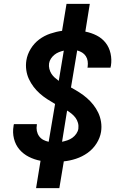

<svg xmlns="http://www.w3.org/2000/svg" viewBox="-20 -863 640 990"><path d="M166 107 189 -34Q157 -40 128.5 -54.5Q100 -69 80 -92.5Q60 -116 52 -148Q44 -180 50 -214Q50 -216 50.5 -218.5Q51 -221 52 -223H170Q170 -222 170 -221Q170 -220 170 -219Q167 -203 170 -188Q173 -173 181.5 -161Q190 -149 203 -142Q216 -135 231 -132L264 -327Q243 -339 223 -352Q203 -365 185.5 -380.5Q168 -396 153.5 -415Q139 -434 129 -455.5Q119 -477 115.5 -502Q112 -527 116 -552Q121 -583 138.5 -611.5Q156 -640 182 -659.5Q208 -679 239 -689.5Q270 -700 300 -704L323 -843H443L420 -700Q451 -694 478.5 -680Q506 -666 524.5 -642.5Q543 -619 550 -587.5Q557 -556 552 -524Q551 -521 550.5 -519Q550 -517 550 -514H431Q431 -516 431.5 -517Q432 -518 432 -519Q434 -534 432 -548Q430 -562 422.5 -573.5Q415 -585 403.5 -592Q392 -599 378 -603L346 -412Q368 -400 388.5 -387Q409 -374 427.5 -358Q446 -342 461 -323Q476 -304 486.5 -282Q497 -260 501 -234.5Q505 -209 501 -183Q496 -152 477.5 -123Q459 -94 431.5 -74.5Q404 -55 372 -44.5Q340 -34 309 -31L286 107ZM283 -446 309 -602Q296 -599 283.5 -594Q271 -589 260.5 -580.5Q250 -572 242.5 -560.5Q235 -549 233 -536Q231 -522 234.5 -508Q238 -494 245 -483Q252 -472 262 -463Q272 -454 283 -446ZM300 -132Q314 -135 327.5 -139.5Q341 -144 353 -152.5Q365 -161 373.5 -173.5Q382 -186 384 -199Q386 -215 382 -229.5Q378 -244 369.5 -255.5Q361 -267 350 -276Q339 -285 326 -293Z"/></svg>

Font: Iosevka SS04 Extended Oblique
Style: Bold
Weight: 700
Width: 7
Italic angle: -9°
Monospace: yes
Designer: Belleve Invis
Foundry: Belleve Invis
Version: Version 19.0.0; ttfautohint (v1.8.4)